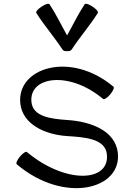

<svg xmlns="http://www.w3.org/2000/svg" viewBox="-20 -946 695 1019"><path d="M361 -684C404 -750 457 -810 499 -877C504 -883 491 -898 471 -911C452 -924 433 -930 429 -923C394 -870 367 -813 336 -758C305 -813 278 -870 243 -923C239 -930 220 -924 201 -911C181 -898 168 -883 173 -877C215 -810 268 -750 311 -684C316 -676 326 -673 336 -675C346 -673 356 -676 361 -684ZM69 -74C323 140 630 58 605 -137C591 -252 463 -301 338 -309C252 -315 155 -326 147 -404C132 -540 346 -573 527 -421C533 -416 550 -427 565 -445C580 -463 588 -481 582 -486C352 -679 66 -585 88 -396C100 -287 217 -232 334 -224C428 -218 537 -211 547 -129C565 22 328 32 123 -139C118 -144 101 -133 86 -115C71 -97 63 -79 69 -74Z"/></svg>

Font: Nupuram Expanded Light
Style: Regular
Weight: 300
Width: 7
Designer: Santhosh Thottingal (santhosh.thottingal@gmail.com)
Foundry: SMC
Version: Version 1.000